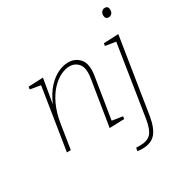

<svg xmlns="http://www.w3.org/2000/svg" viewBox="-212 -903 1272 1315"><g transform="rotate(-30 424.5 -245.5)"><path d="M414 2 472 -358Q484 -435 457 -468.5Q430 -502 386 -502Q353 -502 315.5 -484Q278 -466 242 -428Q206 -390 178.5 -331Q151 -272 138 -191L108 0H77L154 -487L72 -501L75 -521L191 -526L158 -333Q189 -405 229.5 -448.5Q270 -492 312 -511Q354 -530 391 -530Q448 -530 482.5 -489Q517 -448 503 -360L451 -35L534 -22L531 -2ZM499 234 504 209Q511 209 518.5 209.5Q526 210 532 210Q594 210 621.5 179.5Q649 149 661 73L749 -488L667 -501L670 -521L787 -526L693 68Q678 157 642.5 197Q607 237 537 237Q526 237 517.5 236Q509 235 499 234ZM789 -658Q761 -658 761 -689Q761 -705 771 -716.5Q781 -728 796 -728Q823 -728 823 -697Q823 -680 813.5 -669Q804 -658 789 -658Z"/></g></svg>

Font: Bitter ExtraLight
Style: Italic
Weight: 200
Italic angle: -9°
Designer: Sol Matas, and Bitter project Authors
Foundry: Sol Matas
Version: Version 2.001